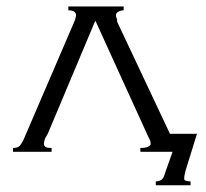

<svg xmlns="http://www.w3.org/2000/svg" viewBox="-20 -461 626 583"><path d="M406.2 0V-11.7Q421.9 -11.7 429.7 -15.6Q437.5 -19.5 437.5 -23.4Q437.5 -31.2 435.5 -35.2Q433.6 -39.1 429.7 -46.9L269.5 -398.4L125 -54.7Q117.2 -43 115.2 -35.2Q113.3 -27.3 113.3 -23.4Q113.3 -19.5 117.2 -15.6Q121.1 -11.7 136.7 -11.7V0H19.5V-11.7Q35.2 -11.7 41 -19.5Q46.9 -27.3 50.8 -35.2L207 -398.4Q210.9 -410.2 210.9 -414.1Q210.9 -421.9 205.1 -425.8Q199.2 -429.7 187.5 -429.7V-441.4H355.5V-429.7Q347.7 -429.7 339.8 -425.8Q332 -421.9 332 -414.1Q332 -410.2 334 -406.2Q335.9 -402.3 335.9 -394.5L496.1 -54.7H578.1L543 58.6Q539.1 74.2 539.1 82Q539.1 85.9 544.9 87.9Q550.8 89.8 558.6 89.8V101.6H453.1V89.8Q460.9 89.8 468.8 85.9Q476.6 82 480.5 66.4L503.9 0Z"/></svg>

Font: 和音 by 宁静之雨，公众号njzyshare
Style: Regular
Weight: 400
Designer: Steve Matteson
Foundry: Ascender Corporation
Version: Version 6.00;June 8, 2018;FontCreator 11.0.0.2388 32-bit